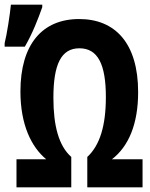

<svg xmlns="http://www.w3.org/2000/svg" viewBox="-61 -807 644 827"><path d="M-41 -621V-606H46C79 -663 103 -725 121 -776V-787H-14C-18 -746 -31 -660 -41 -621ZM10 0H246V-131C192 -179 169 -265 169 -386C169 -531 203 -599 281 -599C361 -599 395 -529 395 -389C395 -265 369 -181 315 -131V0H553V-121H421C493 -176 534 -273 534 -410C534 -621 435 -725 280 -725C121 -725 27 -616 27 -413C27 -270 74 -174 138 -121H10Z"/></svg>

Font: Noto Sans Mono SemiCondensed ExtraBold
Style: Regular
Weight: 800
Width: 4
Designer: Monotype Design Team
Foundry: Monotype Imaging Inc.
Version: Version 2.014